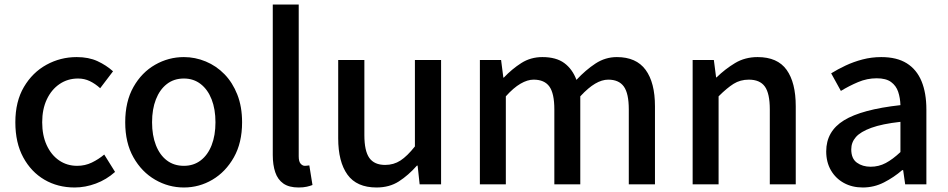

<svg xmlns="http://www.w3.org/2000/svg" viewBox="-20 -817 4202 851"><path d="M311 14Q236 14 177 -20.5Q118 -55 83 -119.5Q48 -184 48 -275Q48 -367 86 -431.5Q124 -496 186 -530Q248 -564 320 -564Q373 -564 412 -546Q451 -528 481 -501L424 -426Q402 -446 378 -457.5Q354 -469 326 -469Q280 -469 244 -444.5Q208 -420 187.5 -376.5Q167 -333 167 -275Q167 -217 187 -173.5Q207 -130 242 -106Q277 -82 322 -82Q357 -82 387 -96.5Q417 -111 442 -132L490 -55Q452 -21 405 -3.5Q358 14 311 14Z M795 14Q727 14 667.5 -20.5Q608 -55 571.5 -119.5Q535 -184 535 -275Q535 -367 571.5 -431.5Q608 -496 667.5 -530Q727 -564 795 -564Q845 -564 892 -544.5Q939 -525 975 -488Q1011 -451 1032 -397.5Q1053 -344 1053 -275Q1053 -184 1016.5 -119.5Q980 -55 921.5 -20.5Q863 14 795 14ZM795 -82Q838 -82 869.5 -106Q901 -130 918 -173.5Q935 -217 935 -275Q935 -333 918 -376.5Q901 -420 869.5 -444.5Q838 -469 795 -469Q751 -469 719.5 -444.5Q688 -420 671 -376.5Q654 -333 654 -275Q654 -217 671 -173.5Q688 -130 719.5 -106Q751 -82 795 -82Z M1303 14Q1261 14 1236 -3.5Q1211 -21 1200 -53.5Q1189 -86 1189 -130V-797H1304V-124Q1304 -101 1312.5 -91.5Q1321 -82 1331 -82Q1335 -82 1339 -82.5Q1343 -83 1351 -84L1365 3Q1355 7 1340 10.5Q1325 14 1303 14Z M1649 14Q1561 14 1520 -43Q1479 -100 1479 -204V-551H1595V-218Q1595 -148 1617 -117Q1639 -86 1687 -86Q1725 -86 1755 -105.5Q1785 -125 1819 -168V-551H1935V0H1840L1831 -83H1828Q1790 -40 1748 -13Q1706 14 1649 14Z M2107 0V-551H2201L2211 -473H2213Q2249 -511 2290.5 -537.5Q2332 -564 2384 -564Q2445 -564 2481 -537.5Q2517 -511 2535 -463Q2576 -507 2619.5 -535.5Q2663 -564 2714 -564Q2800 -564 2841.5 -507.5Q2883 -451 2883 -346V0H2767V-332Q2767 -403 2745 -433.5Q2723 -464 2676 -464Q2648 -464 2617.5 -446Q2587 -428 2552 -390V0H2437V-332Q2437 -403 2415 -433.5Q2393 -464 2345 -464Q2318 -464 2287 -446Q2256 -428 2222 -390V0Z M3050 0V-551H3144L3154 -474H3156Q3194 -511 3238 -537.5Q3282 -564 3338 -564Q3426 -564 3466.5 -507.5Q3507 -451 3507 -346V0H3392V-332Q3392 -403 3370 -433.5Q3348 -464 3299 -464Q3261 -464 3231.5 -445.5Q3202 -427 3165 -390V0Z M3804 14Q3757 14 3720.5 -6Q3684 -26 3663 -62Q3642 -98 3642 -146Q3642 -235 3720.5 -283.5Q3799 -332 3971 -351Q3970 -383 3961 -410Q3952 -437 3929.5 -453.5Q3907 -470 3866 -470Q3823 -470 3783 -453Q3743 -436 3707 -414L3664 -492Q3693 -510 3728 -526.5Q3763 -543 3803 -553.5Q3843 -564 3886 -564Q3955 -564 3999 -536.5Q4043 -509 4064.5 -457Q4086 -405 4086 -331V0H3992L3983 -63H3979Q3942 -31 3898 -8.5Q3854 14 3804 14ZM3839 -78Q3875 -78 3906 -94.5Q3937 -111 3971 -143V-277Q3890 -268 3842 -250.5Q3794 -233 3773.5 -209.5Q3753 -186 3753 -155Q3753 -114 3778 -96Q3803 -78 3839 -78Z"/></svg>

Font: Noto Sans KR Thin Medium
Style: Regular
Weight: 500
Version: Version 2.004-H2;hotconv 1.0.118;makeotfexe 2.5.65603